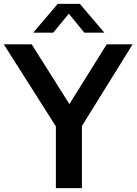

<svg xmlns="http://www.w3.org/2000/svg" viewBox="-42 -968 703 988"><path d="M245.5 0V-373L273 -274.5L-22.5 -740H121L335 -401H295.5L507 -740H640.5L351.5 -274.5L379.5 -371.5V0ZM129 -800 255 -948H369L495 -800H392L301 -911H323L232 -800Z"/></svg>

Font: Encode Sans Condensed Thin SemiBold
Style: Regular
Weight: 600
Version: Version 3.002